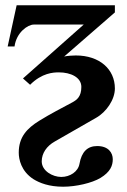

<svg xmlns="http://www.w3.org/2000/svg" viewBox="-20 -470 481 727"><path d="M415 -423V-450H43L9 -294H35C42 -347 85 -377 108 -377H297L67 -173L94 -149C139 -194 182 -196 203 -196C248 -196 288 -177 288 -141C288 -104 271 -92 255 -83C214 -61 171 -39 129 -13C82 16 51 49 51 108C51 133 60 178 106 208C130 223 166 237 219 237C268 237 328 223 360 204C398 181 407 157 407 133C407 109 391 83 348 83C311 83 289 105 281 150C276 180 245 200 212 200C179 200 138 177 138 141C138 110 157 83 187 66L344 -24C383 -46 415 -93 415 -135C415 -208 357 -260 267 -260C261 -260 234 -259 223 -256Z"/></svg>

Font: STIXGeneral
Style: Bold
Weight: 700
Designer: MicroPress Inc., with final additions and corrections provided by Coen Hoffman, Elsevier (retired)
Version: Version 1.1.0